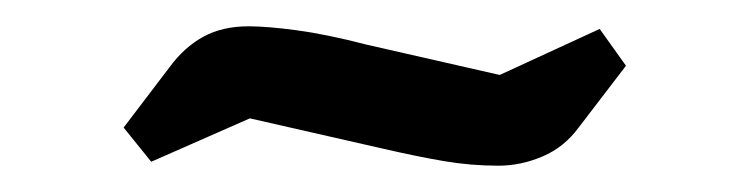

<svg xmlns="http://www.w3.org/2000/svg" viewBox="-20 -355 570 146"><path d="M359 -229Q338 -229 317.5 -232.5Q297 -236 271 -242L170 -265L95 -232L74 -258L109 -304Q120 -319 134.5 -327Q149 -335 169 -335Q183 -335 205.5 -332Q228 -329 259 -321L360 -298L436 -333L456 -305L420 -258Q409 -243 392.5 -236Q376 -229 359 -229Z"/></svg>

Font: Faustina Light
Style: Regular
Weight: 400
Version: Version 1.200